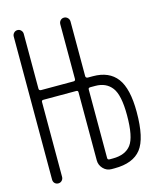

<svg xmlns="http://www.w3.org/2000/svg" viewBox="-110 -807 721 884"><g transform="rotate(-15 250.0 -365.0)"><path d="M304.7 -381.8V-54.7Q304.7 -45.9 314.5 -45.9H330.1Q389.6 -45.9 417 -82Q444.3 -118.2 444.3 -221.7Q444.3 -317.4 417 -353.5Q389.6 -389.6 337.9 -389.6H314.5Q304.7 -389.6 304.7 -381.8ZM34.2 -24.4V-706.1Q34.2 -715.8 41 -723.1Q47.9 -730.5 58.1 -730.5Q68.4 -730.5 75.2 -723.1Q82 -715.8 82 -706.1V-445.3Q82 -436.5 90.8 -435.5H247.1Q255.9 -435.5 255.9 -445.3V-705.1Q255.9 -715.8 262.7 -723.1Q269.5 -730.5 279.8 -730.5Q290 -730.5 297.4 -723.1Q304.7 -715.8 304.7 -705.1V-445.3Q304.7 -436.5 314.5 -435.5H338.9Q416 -435.5 453.6 -385.7Q491.2 -335.9 491.2 -224.6Q491.2 -98.6 452.6 -49.3Q414.1 0 326.2 0H311.5Q288.1 0 272 -17.1Q255.9 -34.2 255.9 -56.6V-381.8Q255.9 -389.6 247.1 -389.6H90.8Q82 -389.6 82 -381.8V-24.4Q82 -14.6 75.2 -7.3Q68.4 0 58.1 0Q47.9 0 41 -6.8Q34.2 -13.7 34.2 -24.4Z"/></g></svg>

Font: Rounded Mgen+ 2m light
Style: Regular
Weight: 200
Designer: [Source Han Sans]
Ryoko NISHIZUKA  (kana & ideographs); Paul D. Hunt (Latin, Greek & Cyrillic); Wenlong ZHANG  (bopomofo
Version: Version 1.059.20150602